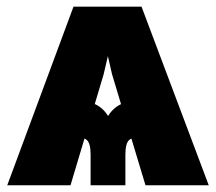

<svg xmlns="http://www.w3.org/2000/svg" viewBox="-20 -549 640 569"><path d="M411.1 0 312 -329.1 266.1 -529.3H399.4L598.6 0ZM248.5 0V-90.8Q248.5 -124.5 237.1 -134.3Q225.6 -144 194.8 -144V-254.4Q226.1 -254.4 255.1 -243.2Q284.2 -231.9 300.3 -205.1Q316.4 -231.9 345.2 -243.2Q374 -254.4 405.8 -254.4V-144Q374.5 -144 363 -134.3Q351.6 -124.5 351.6 -90.8V0ZM1.5 0 197.8 -529.3H334L287.1 -328.6L189 0Z"/></svg>

Font: Inter 24pt Black
Style: Regular
Weight: 900
Designer: Rasmus Andersson
Foundry: rsms
Version: Version 4.001;git-66647c0bb